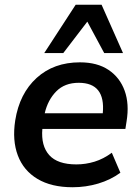

<svg xmlns="http://www.w3.org/2000/svg" viewBox="-20 -777 588 807"><path d="M285 10Q196 10 137.5 -25Q79 -60 55 -123.5Q31 -187 44 -271Q62 -384 134 -449.5Q206 -515 316 -515Q389 -515 436.5 -483Q484 -451 504 -395.5Q524 -340 512 -267L507 -235H158Q152 -164 187 -125Q222 -86 301 -86Q340 -86 377.5 -97.5Q415 -109 450 -135L486 -51Q445 -21 393 -5.5Q341 10 285 10ZM311 -429Q252 -429 216.5 -393Q181 -357 168 -301H412Q424 -429 311 -429ZM166 -554 298 -757H407L497 -554H418L347 -686L246 -554Z"/></svg>

Font: Mulish
Style: Bold Italic
Weight: 700
Italic angle: -9°
Designer: Vernon Adams
Foundry: Vernon Adams
Version: Version 3.603; ttfautohint (v1.8.3)